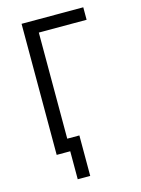

<svg xmlns="http://www.w3.org/2000/svg" viewBox="-131 -809 763 1040"><g transform="rotate(-15 250.0 -289.0)"><path d="M172 157V0H96V-735H442V-665H174V-70H242V157Z"/></g></svg>

Font: HulyMono
Style: Regular
Weight: 400
Monospace: yes
Designer: Belleve Invis
Foundry: Belleve Invis
Version: Version 33.2.5; ttfautohint (v1.8.4)